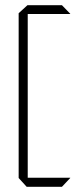

<svg xmlns="http://www.w3.org/2000/svg" viewBox="-20 -721 305 741"><path d="M83 0 52 -34V-35H251V-34L219 0ZM52 -35V-670L86 -701H87V-35ZM87 -667V-701H219L251 -668V-667Z"/></svg>

Font: Foldit ExtraLight
Style: Regular
Weight: 250
Version: Version 1.003